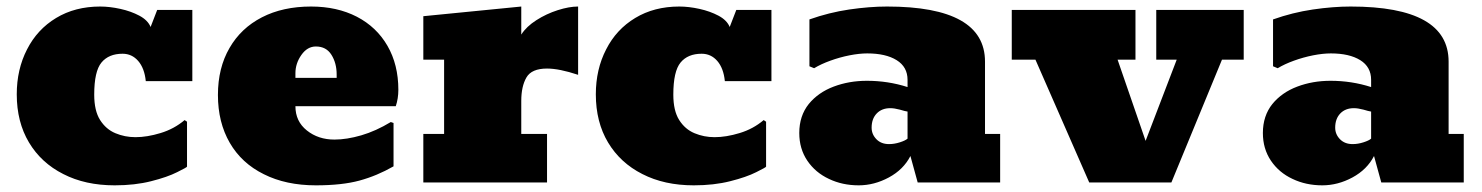

<svg xmlns="http://www.w3.org/2000/svg" viewBox="-20 -553 4492 582"><path d="M327.6 8.8Q238.3 8.8 171.9 -25.4Q105 -59.1 67.9 -121.1Q30.8 -183.1 30.8 -267.1Q30.8 -342.8 62 -403.3Q92.8 -463.9 150.1 -498.5Q207.5 -533.2 283.7 -533.2Q312.5 -533.2 344.7 -526.1Q377 -519 402.6 -505.4Q428.2 -491.7 436.5 -471.2L456.5 -522.9H563V-307.1H421.9Q418 -346.2 398.9 -368.2Q379.9 -390.1 351.6 -390.1Q309.6 -390.1 287.6 -363.5Q265.6 -336.9 265.6 -266.1Q265.6 -217.3 283.4 -189.2Q301.3 -161.1 329.8 -149.2Q358.4 -137.2 390.6 -137.2Q425.8 -137.2 466.8 -149.7Q507.8 -162.1 539.6 -189L546.9 -184.1V-47.9Q546.9 -45.9 517.1 -31.2Q487.3 -16.1 438 -3.7Q388.7 8.8 327.6 8.8Z M937.5 8.8Q846.7 8.8 779.8 -24.9Q712.4 -58.1 676.5 -120.1Q640.6 -182.1 640.6 -265.1Q640.6 -347.2 675.8 -407.7Q710.4 -467.8 773.9 -500.5Q837.4 -533.2 922.9 -533.2Q1001.5 -533.2 1061.5 -502.4Q1121.6 -471.2 1154.5 -414.1Q1187.5 -356.9 1187.5 -280.8Q1187.5 -254.4 1179.7 -231H875.5Q875.5 -185.1 910.2 -157.5Q944.8 -129.9 993.7 -129.9Q1030.8 -129.9 1075.2 -142.8Q1119.6 -155.8 1164.6 -183.1L1172.9 -180.2V-48.8Q1122.6 -20 1069.6 -5.6Q1016.6 8.8 937.5 8.8ZM875.5 -331.1V-316.9H1000.5V-327.1Q1000.5 -361.8 984.6 -387Q968.8 -412.1 937.5 -412.1Q911.6 -412.1 893.6 -386.5Q875.5 -360.8 875.5 -331.1Z M1638.2 0H1263.2V-147H1326.2V-372.1H1263.2V-503.9L1560.1 -533.2V-448.2Q1575.7 -472.7 1606 -491.9Q1636.2 -511.2 1670.7 -522.2Q1705.1 -533.2 1732.4 -533.2V-326.2Q1675.3 -345.2 1638.2 -345.2Q1591.3 -345.2 1575.7 -318.1Q1560.1 -291 1560.1 -247.1V-147H1638.2Z M2083 8.8Q1993.7 8.8 1927.2 -25.4Q1860.4 -59.1 1823.2 -121.1Q1786.1 -183.1 1786.1 -267.1Q1786.1 -342.8 1817.4 -403.3Q1848.1 -463.9 1905.5 -498.5Q1962.9 -533.2 2039.1 -533.2Q2067.9 -533.2 2100.1 -526.1Q2132.3 -519 2158 -505.4Q2183.6 -491.7 2191.9 -471.2L2211.9 -522.9H2318.4V-307.1H2177.2Q2173.3 -346.2 2154.3 -368.2Q2135.3 -390.1 2106.9 -390.1Q2064.9 -390.1 2043 -363.5Q2021 -336.9 2021 -266.1Q2021 -217.3 2038.8 -189.2Q2056.6 -161.1 2085.2 -149.2Q2113.8 -137.2 2146 -137.2Q2181.2 -137.2 2222.2 -149.7Q2263.2 -162.1 2294.9 -189L2302.2 -184.1V-47.9Q2302.2 -45.9 2272.5 -31.2Q2242.7 -16.1 2193.4 -3.7Q2144 8.8 2083 8.8Z M2583 8.8Q2533.2 8.8 2492.7 -10.7Q2451.7 -29.8 2427.2 -65.9Q2402.8 -102.1 2402.8 -149.9Q2402.8 -201.7 2431.6 -237.8Q2460.4 -272.9 2507.1 -290.5Q2553.7 -308.1 2607.9 -308.1Q2671.9 -308.1 2731 -289.1V-311Q2731 -350.1 2698 -370.6Q2665 -391.1 2608.9 -391.1Q2585 -391.1 2555.2 -385.3Q2525.4 -379.4 2497.1 -369.1Q2468.8 -358.9 2447.8 -346.2L2433.6 -352.1V-494.1Q2492.7 -515.1 2554.2 -524.2Q2615.7 -533.2 2668.9 -533.2Q2965.8 -533.2 2965.8 -366.2V-147H3011.7V0H2761.7L2739.7 -80.1Q2718.8 -39.1 2674.3 -15.1Q2629.9 8.8 2583 8.8ZM2674.8 -116.2Q2690.9 -116.2 2707.8 -121.6Q2724.6 -127 2731 -132.8V-214.8Q2723.6 -215.8 2707.5 -220.7Q2690.9 -225.1 2678.7 -225.1Q2652.8 -225.1 2637.5 -209Q2622.1 -192.9 2622.1 -166Q2622.1 -146 2636.5 -131.1Q2650.9 -116.2 2674.8 -116.2Z M3684.1 -372.1 3530.8 0H3281.7L3118.7 -372.1H3046.9V-522.9H3421.9V-372.1H3367.7L3452.6 -126L3546.9 -372.1H3484.9V-522.9H3750V-372.1Z M3988.3 8.8Q3938.5 8.8 3897.9 -10.7Q3856.9 -29.8 3832.5 -65.9Q3808.1 -102.1 3808.1 -149.9Q3808.1 -201.7 3836.9 -237.8Q3865.7 -272.9 3912.4 -290.5Q3959 -308.1 4013.2 -308.1Q4077.1 -308.1 4136.2 -289.1V-311Q4136.2 -350.1 4103.3 -370.6Q4070.3 -391.1 4014.2 -391.1Q3990.2 -391.1 3960.4 -385.3Q3930.7 -379.4 3902.3 -369.1Q3874 -358.9 3853 -346.2L3838.9 -352.1V-494.1Q3897.9 -515.1 3959.5 -524.2Q4021 -533.2 4074.2 -533.2Q4371.1 -533.2 4371.1 -366.2V-147H4417V0H4167L4145 -80.1Q4124 -39.1 4079.6 -15.1Q4035.2 8.8 3988.3 8.8ZM4080.1 -116.2Q4096.2 -116.2 4113 -121.6Q4129.9 -127 4136.2 -132.8V-214.8Q4128.9 -215.8 4112.8 -220.7Q4096.2 -225.1 4084 -225.1Q4058.1 -225.1 4042.7 -209Q4027.3 -192.9 4027.3 -166Q4027.3 -146 4041.7 -131.1Q4056.2 -116.2 4080.1 -116.2Z"/></svg>

Font: Angkor
Style: Regular
Weight: 400
Designer: Danh Hong
Foundry: Danh Hong
Version: Version 8.000; ttfautohint (v1.8.3)